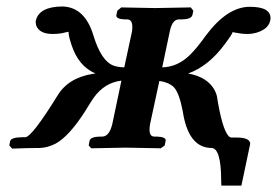

<svg xmlns="http://www.w3.org/2000/svg" viewBox="-20 -457 856 593"><path d="M633.8 0Q566.4 0 546.9 -99.1Q545.4 -105.5 544.4 -113.8Q533.2 -171.4 516.6 -188Q500.5 -203.1 472.2 -207L443.8 -75.2Q436.5 -36.1 455.6 -35.2H464.4Q492.7 -34.2 491.7 -22.9L488.8 -7.8L476.6 1Q475.6 1 367.2 -1L261.7 1L253.9 -7.8L256.8 -22.9Q260.7 -34.7 289.6 -35.2H297.4Q318.4 -37.1 327.1 -75.2L355 -208Q302.7 -201.7 269.5 -155.3Q259.8 -141.6 243.2 -113.8Q193.8 -36.6 152.3 -13.7Q127.9 -1 104 0Q65.9 0 17.6 2L8.8 -7.8L11.2 -21Q14.6 -32.7 47.9 -33.2H58.1Q78.6 -34.2 157.2 -161.1Q190.4 -216.8 267.1 -229Q271.5 -229.5 274.9 -230Q222.2 -252.4 200.7 -318.8Q189.5 -353 192.4 -358.9Q190.9 -358.4 187 -357.9Q183.1 -357.4 181.6 -356.9Q165.5 -352.1 142.6 -352.1Q101.6 -352.1 91.8 -378.4Q89.4 -386.7 90.8 -394Q101.6 -436.5 172.9 -437Q242.2 -435.1 268.6 -347.2Q292.5 -268.6 330.6 -254.4Q344.2 -249.5 363.8 -249L387.7 -359.9Q392.6 -395.5 374.5 -397H366.2Q337.9 -397.9 339.4 -410.2L342.3 -423.8L354.5 -434.1Q355.5 -434.1 459 -432.1L569.3 -434.1L577.1 -423.8L574.2 -410.2Q570.3 -397.5 541.5 -397H532.2Q512.7 -397 504.9 -362.3Q504.4 -360.8 504.4 -359.9L481 -249Q528.8 -250 566.9 -287.6Q589.4 -310.1 615.7 -347.2Q682.1 -436 751.5 -436Q817.9 -436 815.4 -398.4Q814.9 -395 814.5 -393.1Q809.1 -367.7 773.4 -356.4Q758.8 -352.1 743.7 -352.1Q727.1 -352.1 707.5 -356Q700.2 -357.9 698.2 -357.9Q698.7 -353 672.9 -318.8Q623 -252 561 -230Q621.6 -219.2 643.6 -177.2Q647.9 -168.5 649.9 -160.2Q666 -57.1 687 -35.6Q690.9 -32.7 693.8 -32.2H710.9Q748.5 -32.2 752.4 -16.1Q752.9 -13.2 752.4 -11.2L725.6 116.2H663.6L663.1 99.1Q662.6 1.5 633.8 0Z"/></svg>

Font: Linux Libertine Slanted O
Style: Bold Slanted
Weight: 700
Designer: Philipp H. Poll
Foundry: Philipp H. Poll
Version: Version 5.0.0